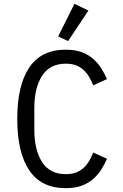

<svg xmlns="http://www.w3.org/2000/svg" viewBox="-20 -969 640 1001"><path d="M323 12Q195 12 132.5 -81Q70 -174 70 -349Q70 -524 132.5 -617Q195 -710 323 -710Q371 -710 406 -697Q441 -684 466 -662Q491 -640 508 -612.5Q525 -585 538 -557L466 -524Q457 -547 445 -567.5Q433 -588 416.5 -603.5Q400 -619 377.5 -628Q355 -637 323 -637Q240 -637 199.5 -574Q159 -511 159 -406V-292Q159 -187 199.5 -124Q240 -61 323 -61Q355 -61 377.5 -70Q400 -79 416.5 -94.5Q433 -110 445 -130.5Q457 -151 466 -174L538 -141Q525 -112 508 -85Q491 -58 466 -36Q441 -14 406 -1Q371 12 323 12ZM335 -755 283 -779 368 -949 441 -914Z"/></svg>

Font: IBM Plex Mono
Style: Regular
Weight: 400
Monospace: yes
Designer: Mike Abbink, Paul van der Laan, Pieter van Rosmalen
Foundry: Bold Monday
Version: Version 2.3